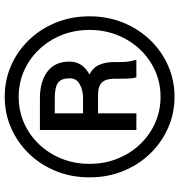

<svg xmlns="http://www.w3.org/2000/svg" viewBox="8 -769 770 826"><g transform="rotate(-90 393.0 -356.0)"><path d="M43 -356Q43 -433.6 69.8 -500Q96.7 -566.4 144.5 -616Q192.4 -665.5 255.1 -693.1Q317.9 -720.7 389.6 -720.7Q461.4 -720.7 524.2 -693.1Q586.9 -665.5 634.5 -616Q682.1 -566.4 709 -500Q735.8 -433.6 735.8 -356Q735.8 -278.3 709 -211.9Q682.1 -145.5 634.5 -95.7Q586.9 -45.9 524.2 -18.1Q461.4 9.8 389.6 9.8Q317.9 9.8 255.1 -18.1Q192.4 -45.9 144.5 -95.7Q96.7 -145.5 69.8 -211.9Q43 -278.3 43 -356ZM101.1 -356Q101.1 -291 123.5 -235.4Q146 -179.7 185.5 -138.2Q225.1 -96.7 277.3 -73.5Q329.6 -50.3 389.6 -50.3Q449.2 -50.3 501.2 -73.5Q553.2 -96.7 592.8 -138.2Q632.3 -179.7 654.8 -235.4Q677.2 -291 677.2 -356Q677.2 -420.9 654.8 -476.3Q632.3 -531.7 592.8 -573.2Q553.2 -614.7 501.2 -637.7Q449.2 -660.6 389.6 -660.6Q329.6 -660.6 277.3 -637.7Q225.1 -614.7 185.5 -573.2Q146 -531.7 123.5 -476.3Q101.1 -420.9 101.1 -356ZM396.5 -319.3H318.4V-154.3H246.6V-569.3H382.8Q455.6 -569.3 498.3 -536.9Q541 -504.4 541 -441.9Q541 -386.2 485.8 -356Q515.6 -340.8 527.3 -313.5Q539.1 -286.1 539.1 -251.5V-224.1Q539.1 -206.1 541 -189.7Q543 -173.3 547.4 -162.1V-154.3H473.6Q468.8 -167 468 -190.4Q467.3 -213.9 467.3 -224.6V-251Q467.3 -285.6 451.2 -302.5Q435.1 -319.3 396.5 -319.3ZM382.8 -505.4H318.4V-383.8H385.3Q418.5 -383.8 443.8 -398.2Q469.2 -412.6 469.2 -440.9Q469.2 -477.1 450.2 -491.2Q431.2 -505.4 382.8 -505.4Z"/></g></svg>

Font: Vazirmatn RD UI FD
Style: Bold
Weight: 700
Designer: Saber Rastikerdar
Foundry: Saber Rastikerdar
Version: Version 33.003